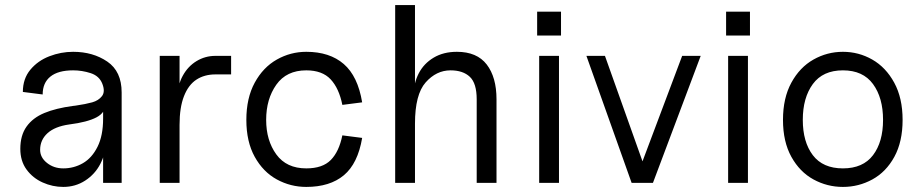

<svg xmlns="http://www.w3.org/2000/svg" viewBox="-20 -720 3634 756"><path d="M60 -134Q60 -187 84.5 -221.5Q109 -256 154.5 -275Q200 -294 268 -303L277 -304Q318 -310 343 -317Q368 -324 381.5 -341.5Q395 -359 383 -390Q371 -421 337 -432Q303 -443 268 -443Q209 -443 178.5 -418.5Q148 -394 148 -348L70 -358Q70 -410 99.5 -445.5Q129 -481 174.5 -498.5Q220 -516 268 -516Q346 -516 402.5 -477.5Q459 -439 459 -356V0H386V-130L396 -160Q396 -115 375 -74.5Q354 -34 315.5 -9Q277 16 229 16Q187 16 148 -1.5Q109 -19 84.5 -52.5Q60 -86 60 -134ZM386 -253V-303L396 -313Q396 -277 360 -258Q324 -239 253 -230Q196 -222 167 -195.5Q138 -169 138 -130Q138 -100 165 -78.5Q192 -57 229 -57Q271 -57 306.5 -77.5Q342 -98 364 -142Q386 -186 386 -253Z M609 -500H687V-335H679Q679 -384 699.5 -421.5Q720 -459 754 -479.5Q788 -500 828 -500H890V-427H828Q785 -427 753.5 -406.5Q722 -386 704.5 -341.5Q687 -297 687 -228V0H609Z M950 -248Q950 -334 983 -394.5Q1016 -455 1070 -485.5Q1124 -516 1186 -516Q1278 -516 1333.5 -468Q1389 -420 1406 -317L1328 -307Q1315 -372 1282 -407.5Q1249 -443 1186 -443Q1108 -443 1068 -386.5Q1028 -330 1028 -248Q1028 -167 1068 -112Q1108 -57 1186 -57Q1250 -57 1282.5 -90Q1315 -123 1328 -187L1406 -177Q1389 -76 1334 -30Q1279 16 1186 16Q1124 16 1070 -13.5Q1016 -43 983 -102.5Q950 -162 950 -248Z M1754 -443Q1698 -443 1656 -395.5Q1614 -348 1614 -233L1609 -349Q1609 -393 1629 -431.5Q1649 -470 1687.5 -493Q1726 -516 1779 -516Q1858 -516 1896.5 -466Q1935 -416 1935 -329V0H1857V-329Q1857 -392 1830 -417.5Q1803 -443 1754 -443ZM1536 -700H1614V0H1536Z M2103 -500H2181V0H2103ZM2095 -674H2189V-580H2095Z M2666 -500H2739L2551 0H2478ZM2289 -500H2362L2540 0H2467Z M2847 -500H2925V0H2847ZM2839 -674H2933V-580H2839Z M3063 -248Q3063 -334 3096 -394.5Q3129 -455 3183 -485.5Q3237 -516 3299 -516Q3361 -516 3414.5 -485.5Q3468 -455 3501 -394.5Q3534 -334 3534 -248Q3534 -162 3501.5 -102.5Q3469 -43 3415 -13.5Q3361 16 3299 16Q3237 16 3183 -13.5Q3129 -43 3096 -102.5Q3063 -162 3063 -248ZM3457 -248Q3457 -335 3417.5 -389Q3378 -443 3299 -443Q3220 -443 3180.5 -389Q3141 -335 3141 -248Q3141 -161 3180.5 -109Q3220 -57 3299 -57Q3378 -57 3417.5 -109Q3457 -161 3457 -248Z"/></svg>

Font: Uncut Sans VF
Style: Regular
Weight: 400
Designer: Kasper Nordkvist
Foundry: Uncut Type
Version: Version 1.100;FEAKit 1.0